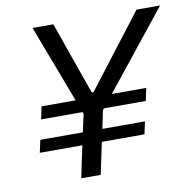

<svg xmlns="http://www.w3.org/2000/svg" viewBox="-78 -764 843 841"><g transform="rotate(-10 344.0 -343.0)"><path d="M57 -141.5 69 -197H258.5Q261 -210 264.5 -225.5L275.5 -277L272.5 -284.5H88L100 -340.5H251.5L183.5 -520Q174 -544.5 165.8 -566.2Q157.5 -588 147 -615.8Q136.5 -643.5 121 -685.5H213Q229.5 -640 241 -606.5Q252.5 -573 263 -543Q273.5 -513 286.5 -477L327 -362.5H335L426.5 -481.5Q454 -517.5 476.5 -547Q499 -576 523.8 -608.2Q548.5 -640.5 583 -685.5H688Q627 -609.5 556 -520.5L412.5 -340.5H565.5L553.5 -284.5H367.5L362 -278L351 -225L345 -197H534.5L522.5 -141.5H333Q325.5 -105.5 318 -71Q310.5 -36.5 303 0H216.5Q224 -36.5 231.2 -71Q238.5 -105.5 246.5 -141.5Z"/></g></svg>

Font: Heraclito
Style: Italic
Weight: 400
Italic angle: -12°
Designer: Kostas Bartsokas (font) & Cristiano Sobral (main changes)
Foundry: Kostas Bartsokas (font) & Cristiano Sobral (main changes)
Version: Version 1.00;July 8, 2020;FontCreator 13.0.0.2655 64-bit